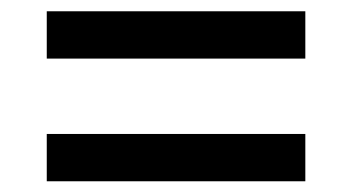

<svg xmlns="http://www.w3.org/2000/svg" viewBox="-20 -488 640 349"><path d="M65 -381.5V-467.5H535V-381.5ZM65 -158.5V-244.5H535V-158.5Z"/></svg>

Font: Google Sans Code
Style: Regular
Weight: 400
Monospace: yes
Designer: Google Sans Code Authors
Foundry: Google LLC
Version: Version 6.000